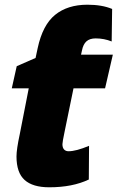

<svg xmlns="http://www.w3.org/2000/svg" viewBox="-20 -785 499 815"><path d="M50 -121Q50 -151 64 -216L102 -410H30L51 -504L131 -539L140 -581Q161 -679 214 -722Q267 -765 351 -765Q413 -765 456 -747L454 -609Q422 -622 386 -622Q361 -622 347 -609.5Q333 -597 328 -571L324 -553H459L426 -410H292L254 -225Q245 -182 245 -173Q245 -158 252 -150.5Q259 -143 271 -143Q303 -143 358 -166L357 -23Q288 10 189 10Q119 10 84.5 -21Q50 -52 50 -121Z"/></svg>

Font: Noto Sans Display Black
Style: Italic
Weight: 900
Italic angle: -12°
Designer: Monotype Design team
Foundry: Monotype Imaging Inc.
Version: Version 1.000